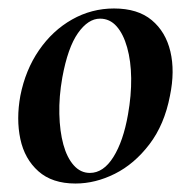

<svg xmlns="http://www.w3.org/2000/svg" viewBox="-20 -419 448 453"><path d="M158 14Q103 14 70.5 -15Q38 -44 28 -91Q18 -138 28 -193Q40 -254 72 -300.5Q104 -347 150 -373Q196 -399 249 -399Q305 -399 338 -371.5Q371 -344 382 -297.5Q393 -251 381 -193Q368 -125 332.5 -78.5Q297 -32 251 -9Q205 14 158 14ZM192 -11Q224 -11 247.5 -48.5Q271 -86 282 -149Q290 -194 289.5 -234.5Q289 -275 280 -307Q271 -339 255 -357Q239 -375 216 -375Q188 -375 164 -341Q140 -307 127 -236Q119 -191 120 -150Q121 -109 129.5 -78Q138 -47 154 -29Q170 -11 192 -11Z"/></svg>

Font: Cormorant Infant Light
Style: Italic
Weight: 300
Italic angle: -10°
Designer: Christian Thalmann (Catharsis Fonts)
Foundry: Catharsis Fonts
Version: Version 4.001